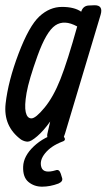

<svg xmlns="http://www.w3.org/2000/svg" viewBox="-21 -532 402 725"><path d="M285.6 -487.8Q292.5 -509.8 313.5 -511.2L336.4 -512.2Q369.6 -512.2 358.9 -476.1L224.6 -27.8Q216.8 0 202.6 0H174.8Q165.5 0 160.6 -8.1Q155.8 -16.1 157.7 -25.9L168.5 -73.2Q143.6 -38.1 119.6 -17.6Q95.7 2.9 83.7 2.9Q71.8 2.9 58.6 -4.9Q-9.3 -55.2 0.2 -140.6Q9.8 -226.1 49.3 -330.1Q88.9 -434.1 127.7 -470Q166.5 -505.9 213.1 -505.9Q259.8 -505.9 285.6 -487.8ZM270.5 -432.1Q221.7 -459 187.7 -436Q153.8 -413.1 120.8 -321.5Q87.9 -230 79.3 -180.9Q70.8 -131.8 76.2 -108.4Q81.5 -85 97.7 -85Q113.8 -85 147.2 -125.5Q180.7 -166 207.3 -233.4Q233.9 -300.8 270.5 -432.1ZM204.6 -31.7 216.8 -19Q232.9 -2.9 213.9 2.9Q171.9 19 149.4 46.6Q127 74.2 135.3 99.6Q143.6 125 189.9 110.8Q202.6 106 208.5 124L212.9 138.2Q218.8 152.8 199.7 161.1Q168 172.9 137.9 172.9Q107.9 172.9 86.4 155Q64.9 137.2 66.4 97.2Q67.9 57.1 106.7 20.5Q145.5 -16.1 204.6 -31.7Z"/></svg>

Font: Allan
Style: Regular
Weight: 400
Designer: Anton Koovit
Foundry: Anton Koovit
Version: Version 1.002